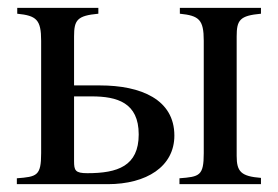

<svg xmlns="http://www.w3.org/2000/svg" viewBox="-20 -470 710 490"><path d="M169 -224H214C279 -224 334 -208 334 -127C334 -46 280 -28 203 -28C172 -28 169 -35 169 -59ZM169 -252V-377C169 -419 177 -430 231 -435V-450H24V-435C73 -430 85 -420 85 -366V-79C85 -21 74 -19 23 -15V0H255C354 0 425 -45 425 -124C425 -216 340 -252 235 -252ZM646 0V-16C595 -20 584 -32 584 -72V-377C584 -419 592 -430 646 -435V-450H439V-435C488 -430 500 -420 500 -366V-79C500 -21 489 -19 438 -15V0Z"/></svg>

Font: XITS
Style: Regular
Weight: 400
Designer: MicroPress Inc., with final additions and corrections provided by Coen Hoffman, Elsevier (retired)
Version: Version 1.302